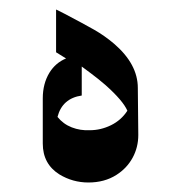

<svg xmlns="http://www.w3.org/2000/svg" viewBox="-20 -380 371 404"><path d="M271 -96Q271 -70 259 -48Q247 -26 225 -12Q200 4 166 4Q133 4 105 -13Q70 -35 70 -78V-173Q70 -204 84 -227Q97 -248 119 -257L98 -270V-360L116 -351Q156 -330 178 -317.5Q200 -305 220 -288Q270 -245 270 -195ZM169 -106Q192 -106 213.5 -116.5Q235 -127 248 -147Q239 -168 202 -201Q187 -214 171.5 -225.5Q156 -237 152 -240V-179Q111 -173 101 -134Q113 -119 131 -112Q149 -105 169 -106Z"/></svg>

Font: Katibeh
Style: Regular
Weight: 400
Designer: Arabic design by Kourosh Beigpour, Latin design by Eduardo Tunni, engineering by Lasse Fister
Version: Version 1.000